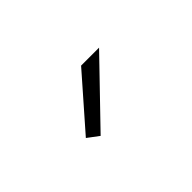

<svg xmlns="http://www.w3.org/2000/svg" viewBox="-29 -816 257 257"><g transform="rotate(-45 99.0 -687.5)"><path d="M148 -730 66 -645 50 -657 114 -730Z"/></g></svg>

Font: Raleway
Style: Thin
Weight: 100
Designer: Matt McInerney, Pablo Impallari, Rodrigo Fuenzalida
Foundry: Matt McInerney, Pablo Impallari, Rodrigo Fuenzalida
Version: Version 3.000